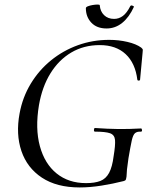

<svg xmlns="http://www.w3.org/2000/svg" viewBox="-20 -811 671 843"><path d="M330 12Q229 12 164 -31Q99 -74 74 -148Q49 -222 66 -313Q79 -384 115 -443.5Q151 -503 204 -546Q257 -589 322 -612.5Q387 -636 459 -636Q501 -636 539.5 -627Q578 -618 600 -602Q607 -596 607 -592Q607 -588 606 -579L595 -461Q594 -457 589 -457Q584 -457 583 -461Q574 -534 531.5 -573.5Q489 -613 418 -613Q348 -613 293 -580.5Q238 -548 201.5 -489Q165 -430 151 -349Q134 -247 155 -169.5Q176 -92 228.5 -49.5Q281 -7 358 -7Q396 -7 420.5 -16.5Q445 -26 459 -52Q473 -78 479 -126Q487 -174 485 -196.5Q483 -219 463 -226Q443 -233 397 -233Q392 -233 392.5 -241Q393 -249 397 -249Q453 -245 500 -244.5Q547 -244 599 -247Q603 -247 603.5 -240Q604 -233 599 -233Q582 -234 573 -226.5Q564 -219 558.5 -194Q553 -169 544 -116Q539 -83 537.5 -67Q536 -51 536 -43.5Q536 -36 534 -28Q533 -22 531 -20Q529 -18 523 -16Q476 -4 425.5 4Q375 12 330 12ZM448 -686Q405 -686 381 -711.5Q357 -737 357 -775Q357 -780 366 -783.5Q375 -787 387 -789Q399 -791 408.5 -791Q418 -791 418 -788Q420 -761 437 -744.5Q454 -728 481 -728Q502 -728 519.5 -741Q537 -754 552 -784Q555 -789 562 -786Q569 -783 568 -781Q547 -735 516.5 -710.5Q486 -686 448 -686Z"/></svg>

Font: Cormorant Garamond Light Medium
Style: Italic
Weight: 500
Italic angle: -10°
Version: Version 4.001